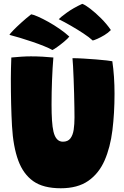

<svg xmlns="http://www.w3.org/2000/svg" viewBox="-20 -967 646 1000"><path d="M296.5 13.5Q205.5 13.5 153.5 -23.2Q101.5 -60 75.5 -130Q48.5 -203 42.5 -310.8Q36.5 -418.5 36.5 -557.5Q36.5 -583 37.2 -610.5Q38 -638 39 -667.5Q65 -670 91.2 -671.8Q117.5 -673.5 141 -673.5Q171.5 -673.5 202.2 -671.8Q233 -670 258 -667.5Q253.5 -614.5 251 -550Q248.5 -485.5 248.5 -422Q248.5 -375 250.8 -340Q253 -305 258.5 -281.5Q271 -229 307.5 -229Q333.5 -229 346.5 -246Q359.5 -263 363.8 -291.5Q368 -320 368 -355Q368 -373.5 367.5 -406.2Q367 -439 366 -478.2Q365 -517.5 363.5 -555.2Q362 -593 360.5 -622.2Q359 -651.5 357.5 -664Q382 -664 415 -662Q448 -660 480.2 -657.5Q512.5 -655 536 -652.2Q559.5 -649.5 565 -648Q576.5 -570.5 576.5 -478.5Q576.5 -377.5 565.5 -288.5Q554.5 -199.5 524.8 -131.5Q495 -63.5 439.8 -25Q384.5 13.5 296.5 13.5ZM408.5 -947Q423.5 -942 450.5 -921.2Q477.5 -900.5 506.8 -871.2Q536 -842 557.5 -810.5Q543.5 -796 524 -784.2Q504.5 -772.5 487.5 -765Q470.5 -757.5 463 -756Q444 -773.5 413.5 -793.5Q383 -813.5 349.2 -833Q315.5 -852.5 286 -867Q293 -875.5 327.2 -900.5Q361.5 -925.5 408.5 -947ZM142.5 -892.5Q154 -891 178.2 -880.2Q202.5 -869.5 232.5 -852.8Q262.5 -836 291.2 -816Q320 -796 341 -776.5Q333 -766 314.5 -750.5Q296 -735 278 -722.2Q260 -709.5 253 -706.5Q236.5 -716 208.5 -727.2Q180.5 -738.5 148 -749.5Q115.5 -760.5 84.2 -770Q53 -779.5 29 -785.5Q32.5 -792 49.2 -809.2Q66 -826.5 90.8 -849Q115.5 -871.5 142.5 -892.5Z"/></svg>

Font: Grandstander Black
Style: Regular
Weight: 900
Designer: Tyler Finck
Foundry: Etcetera Type Co
Version: Version 1.200; ttfautohint (v1.8.3)